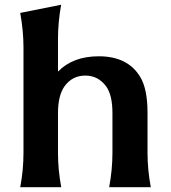

<svg xmlns="http://www.w3.org/2000/svg" viewBox="-20 -782 714 802"><path d="M64.5 0Q78.1 -71.8 78.1 -143.6V-583.5Q78.1 -652.8 64.5 -728L235.4 -762.2Q222.2 -688 222.2 -619.6V-482.9Q284.7 -546.9 392.6 -546.9Q514.6 -546.9 566.4 -459.5Q596.2 -409.2 596.2 -311.5V-143.6Q596.2 -73.7 609.9 0H436Q449.7 -73.7 449.7 -143.6V-309.6Q449.7 -385.3 422.9 -421.9Q389.6 -466.3 336.4 -466.3Q282.7 -466.3 250.5 -422.9Q222.2 -384.3 222.2 -309.6V-143.6Q222.2 -73.2 235.8 0Z"/></svg>

Font: Classica
Style: Bold
Weight: 700
Designer: Wojciech Kalinowski "wmk69" (wmk69@o2.pl)
Foundry: Wojciech Kalinowski "wmk69" (wmk69@o2.pl)
Version: Version 2.1.1; 2021-05-14